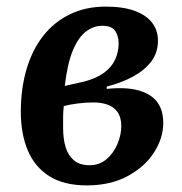

<svg xmlns="http://www.w3.org/2000/svg" viewBox="-20 -546 552 581"><path d="M243 15Q173 15 129 -13Q85 -41 64 -91Q43 -141 43 -208Q43 -277 60 -335.5Q77 -394 110 -436.5Q143 -479 191 -502.5Q239 -526 300 -526Q353 -526 388 -513Q423 -500 440.5 -477Q458 -454 458 -423Q458 -386 437 -359Q416 -332 381 -313.5Q346 -295 303 -284V-277Q361 -283 399 -272.5Q437 -262 455.5 -237.5Q474 -213 474 -174Q474 -128 446 -84.5Q418 -41 366 -13Q314 15 243 15ZM251 -46Q281 -46 302.5 -64.5Q324 -83 335.5 -110.5Q347 -138 347 -165Q347 -191 335.5 -207Q324 -223 305 -229.5Q286 -236 263 -236Q240 -236 216 -233Q192 -230 173 -225Q171 -209 171 -192Q171 -175 171 -159Q171 -126 178.5 -101Q186 -76 203.5 -61Q221 -46 251 -46ZM176 -286 234 -299Q272 -309 295 -326Q318 -343 328.5 -366Q339 -389 339 -415Q339 -437 328.5 -452.5Q318 -468 290 -468Q263 -468 240 -450.5Q217 -433 200.5 -393.5Q184 -354 176 -286Z"/></svg>

Font: Literata 18pt SemiBold
Style: Italic
Weight: 600
Italic angle: -2°
Designer: Latin by Veronika Burian and Jose Scaglione. Greek by Irene Vlachou. Cyrillic by Vera Evstafieva
Foundry: TypeTogether
Version: Version 3.103;gftools[0.9.29]